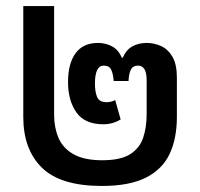

<svg xmlns="http://www.w3.org/2000/svg" viewBox="-20 -604 662 635"><path d="M317 11Q180 11 118.5 -49.5Q57 -110 57 -217V-584H159V-224Q159 -182 173.5 -148Q188 -114 223 -94Q258 -74 318 -74Q379 -74 410.5 -94Q442 -114 453.5 -148.5Q465 -183 465 -226V-338Q465 -364 457.5 -375.5Q450 -387 437 -387Q419 -387 412.5 -373Q406 -359 405 -336H356Q354 -361 347.5 -374Q341 -387 323 -387Q294 -387 294 -327Q294 -301 301 -283.5Q308 -266 333 -266Q338 -266 346 -267.5Q354 -269 361 -273L379 -209Q353 -193 322 -193Q260 -193 232.5 -232.5Q205 -272 205 -332Q205 -394 230 -428Q255 -462 304 -462Q330 -462 351 -450.5Q372 -439 383 -413H386Q397 -439 417.5 -450.5Q438 -462 465 -462Q490 -462 513 -451.5Q536 -441 550.5 -416Q565 -391 565 -347V-218Q565 -146 541 -95Q517 -44 462.5 -16.5Q408 11 317 11Z"/></svg>

Font: Noto Sans Thai UI Med
Style: Regular
Weight: 500
Designer: Monotype Design Team
Foundry: Monotype Imaging Inc.
Version: Version 2.000;GOOG;noto-source:20170915:90ef993387c0